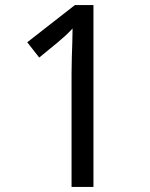

<svg xmlns="http://www.w3.org/2000/svg" viewBox="-20 -734 591 754"><path d="M261 0V-446Q261 -474 262 -506.5Q263 -539 264 -569.5Q265 -600 265 -622Q249 -605 237.5 -594.5Q226 -584 206 -567L134 -508L87 -568L274 -714H347V0Z"/></svg>

Font: lhindi15
Style: Regular
Weight: 400
Designer: Jelle Bosma - Monotype Design Team
Foundry: Monotype Imaging Inc.
Version: Version 2.006